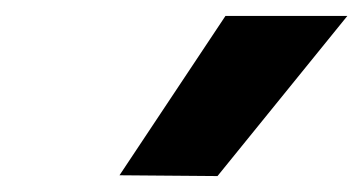

<svg xmlns="http://www.w3.org/2000/svg" viewBox="-20 -834 456 241"><path d="M130 -614 263 -814H416L253 -613Z"/></svg>

Font: Be Vietnam ExtraBold
Style: Italic
Weight: 800
Italic angle: -9.778°
Designer: Gabriel Lam
Foundry: TypeRant
Version: Version 3.000